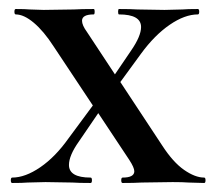

<svg xmlns="http://www.w3.org/2000/svg" viewBox="-20 -406 479 426"><path d="M433 0 398 -1Q386 -2 363 -2L294 -1Q279 0 252 0Q249 0 249 -6Q249 -12 252 -12Q278 -12 278 -26Q278 -34 267 -51L198 -155L155 -92Q133 -61 133 -40Q133 -12 181 -12Q184 -12 184 -6Q184 0 181 0Q154 0 141 -1L81 -2L41 -1Q31 0 7 0Q4 0 4 -6Q4 -12 7 -12Q36 -12 69.5 -35Q103 -58 132 -99L186 -172L99 -303Q77 -337 55 -355.5Q33 -374 15 -374Q12 -374 12 -380Q12 -386 15 -386Q36 -386 46 -385L77 -384L144 -385Q160 -386 188 -386Q190 -386 190 -380Q190 -374 188 -374Q162 -374 162 -360Q162 -350 173 -335L235 -241L271 -294Q293 -326 293 -346Q293 -374 244 -374Q242 -374 242 -380Q242 -386 244 -386Q271 -386 285 -385L345 -384L385 -385Q395 -386 419 -386Q422 -386 422 -380Q422 -374 419 -374Q390 -374 356.5 -351Q323 -328 293 -287L247 -224L340 -83Q364 -46 388.5 -29Q413 -12 433 -12Q436 -12 436 -6Q436 0 433 0Z"/></svg>

Font: Cormorant Garamond SemiBold
Style: Regular
Weight: 600
Designer: Christian Thalmann (Catharsis Fonts)
Version: Version 3.000